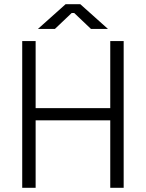

<svg xmlns="http://www.w3.org/2000/svg" viewBox="-20 -896 696 916"><path d="M86 0V-700H150V-380H506V-700H570V0H506V-322H150V0ZM161 -758 293 -876H363L495 -758H414L334 -834H322L242 -758Z"/></svg>

Font: Space Grotesk Light
Style: Regular
Weight: 300
Designer: Florian Karsten
Foundry: Florian Karsten
Version: Version 2.000